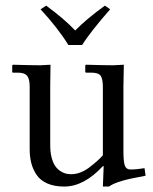

<svg xmlns="http://www.w3.org/2000/svg" viewBox="-20 -666 557 698"><path d="M228.5 -502.4Q191.4 -563 127.4 -632.3L147.9 -645.5Q214.4 -596.7 253.4 -555.2Q293.9 -596.7 361.3 -645.5L380.4 -632.3Q310.1 -551.8 278.3 -502.4ZM428.7 -116.2Q428.7 -78.1 433.8 -64Q439 -49.8 454.1 -49.8Q477.1 -49.8 505.4 -54.7L509.3 -27.3Q471.2 -20 450.9 -15.6Q430.7 -11.2 408.9 -3.7Q387.2 3.9 376.5 12.2H354L356.9 -62H354Q285.2 12.2 213.4 12.2Q177.7 12.2 152.1 1Q126.5 -10.3 113 -30.3Q99.6 -50.3 93.8 -73Q87.9 -95.7 87.9 -123.5V-351.6Q87.9 -378.4 78.9 -390.1Q69.8 -401.9 43.9 -401.9H27.3L24.4 -403.3V-428.2L27.3 -430.7Q94.7 -428.7 127 -428.7L163.6 -430.7L162.6 -351.1V-137.7Q162.6 -112.3 167.7 -93Q172.9 -73.7 180.7 -62.5Q188.5 -51.3 199.2 -44.2Q210 -37.1 219.5 -34.9Q229 -32.7 238.8 -32.7Q271.5 -32.7 303.7 -56.6Q337.9 -82.5 354 -101.6V-349.1Q354 -378.4 346.2 -390.1Q338.4 -401.9 312 -401.9H292L290 -404.3V-427.7L292 -430.7Q362.8 -428.7 390.6 -428.7L430.2 -430.7L428.7 -352.1Z"/></svg>

Font: Libertinage
Style: l
Weight: 400
Designer: OSP
Foundry: OSP
Version: Version 1.0; 2008; OFL relea